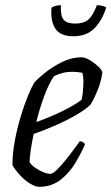

<svg xmlns="http://www.w3.org/2000/svg" viewBox="-20 -721 430 741"><path d="M131 0Q117 0 97 -12Q77 -24 58.5 -43.5Q40 -63 28 -84Q28 -128 37 -176.5Q46 -225 59.5 -270Q73 -315 87.5 -350Q102 -385 112 -402Q125 -417 153.5 -440Q182 -463 219.5 -481.5Q257 -500 294 -500Q308 -500 326.5 -489Q345 -478 359.5 -464Q374 -450 375 -441Q371 -408 356.5 -372.5Q342 -337 329 -317Q311 -299 276 -278.5Q241 -258 197 -238.5Q153 -219 110 -204Q96 -139 94 -95Q100 -85 114.5 -74.5Q129 -64 146 -57Q163 -50 174 -50Q184 -50 201.5 -67.5Q219 -85 237.5 -108.5Q256 -132 270 -151.5Q284 -171 288 -176Q302 -175 308 -164Q294 -131 271 -92.5Q248 -54 213.5 -27Q179 0 131 0ZM120 -250Q169 -267 218.5 -291Q268 -315 295 -336Q296 -342 298 -353Q300 -364 300 -371Q302 -391 302 -408.5Q302 -426 298 -440Q288 -442 278 -443Q268 -444 259 -444Q239 -444 221.5 -439.5Q204 -435 188 -427Q169 -399 151 -351Q133 -303 120 -250ZM263 -581Q212 -581 193 -611.5Q174 -642 179 -692Q184 -695 193.5 -698Q203 -701 215 -701Q213 -659 226 -644.5Q239 -630 270 -630Q302 -630 320 -644.5Q338 -659 354 -701Q367 -701 377 -698Q387 -695 390 -692Q374 -642 344 -611.5Q314 -581 263 -581Z"/></svg>

Font: Texturina 72pt 72pt Light
Style: Italic
Weight: 300
Italic angle: -11°
Designer: Guillermo Torres Carreño
Foundry: Omnibus-Type
Version: Version 1.002; ttfautohint (v1.8.3)